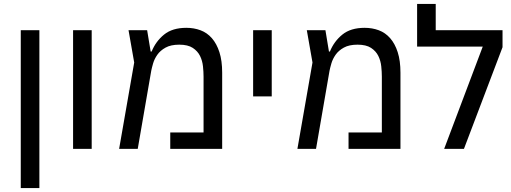

<svg xmlns="http://www.w3.org/2000/svg" viewBox="-20 -760 2607 980"><path d="M86 -606H181V200H86Z M353 -606H448V0H353Z M665 -441 636 -606H731L749 -497H754Q775 -549 817.5 -583.5Q860 -618 931 -618Q970 -618 1003.5 -605.5Q1037 -593 1061.5 -565Q1086 -537 1100 -493.5Q1114 -450 1114 -389V0H849V-84H1019V-369Q1019 -393 1016 -421.5Q1013 -450 1001 -474.5Q989 -499 964 -515.5Q939 -532 895 -532Q852 -532 825 -517Q798 -502 783 -480.5Q768 -459 761.5 -436.5Q755 -414 752 -399L683 0H588Z M1272 -606H1367V-268H1272Z M1575 -441 1546 -606H1641L1659 -497H1664Q1685 -549 1727.5 -583.5Q1770 -618 1841 -618Q1880 -618 1913.5 -605.5Q1947 -593 1971.5 -565Q1996 -537 2010 -493.5Q2024 -450 2024 -389V0H1759V-84H1929V-369Q1929 -393 1926 -421.5Q1923 -450 1911 -474.5Q1899 -499 1874 -515.5Q1849 -532 1805 -532Q1762 -532 1735 -517Q1708 -502 1693 -480.5Q1678 -459 1671.5 -436.5Q1665 -414 1662 -399L1593 0H1498Z M2444 -522H2109V-740H2204V-606H2545V-519L2348 0H2247Z"/></svg>

Font: IBM Plex Sans Hebrew Text
Style: Regular
Weight: 450
Designer: Mike Abbink, Paul van der Laan, Pieter van Rosmalen, Yanek Iontef
Foundry: Bold Monday
Version: Version 1.2